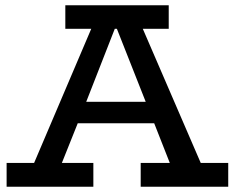

<svg xmlns="http://www.w3.org/2000/svg" viewBox="-20 -706 888 726"><path d="M5 0V-90H109L325 -597H227V-686H618V-597H520L739 -90H843V0H512V-90H622L563 -240H274L214 -90H333V0ZM422 -597H414L306 -321H531Z"/></svg>

Font: BioRhyme ExtraBold Medium
Style: Regular
Weight: 500
Version: Version 1.600;gftools[0.9.33]